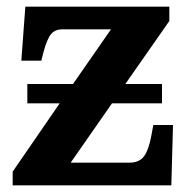

<svg xmlns="http://www.w3.org/2000/svg" viewBox="-20 -556 569 576"><path d="M18 0V-41L159 -246H62V-304H199L313 -468H167Q145 -468 133 -453.5Q121 -439 110 -398L104 -374H44L56 -536H488V-493L356 -304H466V-246H316L192 -68H368Q398 -68 412 -87Q426 -106 434 -149L440 -181H499L494 0Z"/></svg>

Font: NotoSerif-Bold
Style: Regular
Weight: 700
Designer: Monotype Design Team
Foundry: Monotype Imaging Inc.
Version: Version 2.007; ttfautohint (v1.8) -l 8 -r 50 -G 200 -x 14 -D